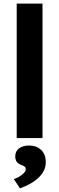

<svg xmlns="http://www.w3.org/2000/svg" viewBox="-20 -760 327 1057"><path d="M72 0V-740H214V0ZM56 226Q70 222 85 213Q100 204 111 193Q122 182 122 170Q122 163 117 158.5Q112 154 100 149Q80 142 72 130.5Q64 119 64 101Q64 72 85.5 56.5Q107 41 141 41Q180 41 206 65Q232 89 232 133Q232 157 222 178Q212 199 193.5 217Q175 235 149 250Q123 265 90 277Z"/></svg>

Font: Mach SemiBold
Style: Regular
Weight: 600
Version: Version 1.002